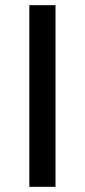

<svg xmlns="http://www.w3.org/2000/svg" viewBox="-20 -720 327 740"><path d="M93 0V-700H194V0Z"/></svg>

Font: Overpass Medium
Style: Regular
Weight: 500
Designer: Delve Withrington, Dave Bailey, Thomas Jockin
Foundry: Delve Fonts LLC
Version: Version 4.000